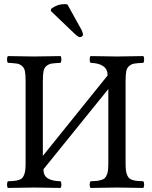

<svg xmlns="http://www.w3.org/2000/svg" viewBox="-20 -923 750 945"><path d="M19 2Q14.6 -2.4 14.6 -14.4Q14.6 -26.4 19 -30.8Q39.1 -31.7 50 -32.7Q61 -33.7 72.3 -37.4Q83.5 -41 88.9 -46.4Q94.2 -51.8 98.6 -62.3Q103 -72.8 104.5 -86.7Q106 -100.6 106 -122.1V-522.9Q106 -554.7 102.8 -571.8Q99.6 -588.9 88.1 -598.4Q76.7 -607.9 62.7 -610.1Q48.8 -612.3 19 -613.8Q14.6 -618.2 14.6 -630.4Q14.6 -642.6 19 -647Q112.8 -645 147.9 -645Q189.9 -645 277.8 -647Q282.2 -642.6 282.2 -630.4Q282.2 -618.2 277.8 -613.8Q248 -612.3 234.1 -610.1Q220.2 -607.9 208.7 -598.4Q197.3 -588.9 194.1 -571.8Q190.9 -554.7 190.9 -522.9V-155.8L509.8 -551.8Q509.8 -610.8 425.8 -613.8Q421.4 -618.2 421.4 -630.4Q421.4 -642.6 425.8 -647Q519.5 -645 555.2 -645Q597.2 -645 685.1 -647Q689.5 -642.6 689.5 -630.4Q689.5 -618.2 685.1 -613.8Q655.3 -612.3 641.4 -610.1Q627.4 -607.9 616 -598.4Q604.5 -588.9 601.3 -571.8Q598.1 -554.7 598.1 -522.9V-122.1Q598.1 -100.6 599.6 -86.7Q601.1 -72.8 605.5 -62.3Q609.9 -51.8 615.2 -46.4Q620.6 -41 631.8 -37.4Q643.1 -33.7 654.1 -32.7Q665 -31.7 685.1 -30.8Q689.5 -26.4 689.5 -14.4Q689.5 -2.4 685.1 2Q595.2 0 556.2 0Q515.6 0 425.8 2Q421.4 -2.4 421.4 -14.4Q421.4 -26.4 425.8 -30.8Q445.8 -31.7 456.8 -32.7Q467.8 -33.7 479.2 -37.4Q490.7 -41 495.8 -46.4Q501 -51.8 505.6 -62Q510.3 -72.3 511.7 -86.4Q513.2 -100.6 513.2 -122.1V-484.9L193.8 -89.8Q193.8 -59.1 214.4 -45.7Q234.9 -32.2 277.8 -30.8Q282.2 -26.4 282.2 -14.4Q282.2 -2.4 277.8 2Q188 0 148.9 0Q108.9 0 19 2ZM312 -900.9 381.8 -774.9Q388.2 -762.2 388.2 -751Q388.2 -747.1 383.5 -743.7Q378.9 -740.2 373 -740.2Q365.2 -740.2 344.2 -759.8L230 -869.1L231.9 -879.9Q262.7 -902.8 296.9 -902.8Q304.2 -902.8 312 -900.9Z"/></svg>

Font: Common Serif
Style: Regular
Weight: 400
Designer: Philipp H. Poll, Khaled Hosny
Foundry: Stefan Peev, Context Ltd.
Version: Version 1.026